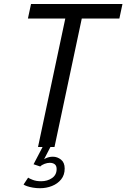

<svg xmlns="http://www.w3.org/2000/svg" viewBox="-20 -758 652 990"><path d="M595.5 -662.5H363.5L412 -711L261 0H176L327 -711L355.5 -662.5H124L140 -737.5H611.5ZM252.5 50Q275.5 50 294.5 65Q313.5 80 313.5 111Q313.5 144.5 295.2 167Q277 189.5 248 201Q219 212.5 186 212.5Q167.5 212.5 150 209.5Q132.5 206.5 119.5 202Q106.5 197.5 101.5 193.5L125 158Q131 162.5 149 169.5Q167 176.5 192 176.5Q224.5 176.5 248.2 160.2Q272 144 272 113.5Q272 96.5 262.2 89Q252.5 81.5 236.5 81.5Q224 81.5 209.8 86.8Q195.5 92 187.5 100.5L153 89L199.5 0H240L198 81L191 78Q197 67.5 214.8 58.8Q232.5 50 252.5 50Z"/></svg>

Font: Epilogue
Style: Italic
Weight: 400
Italic angle: -12°
Designer: Tyler Finck
Foundry: Etcetera Type Co
Version: Version 2.112